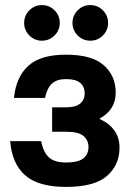

<svg xmlns="http://www.w3.org/2000/svg" viewBox="-20 -725 525 755"><path d="M240 10Q130 10 78.5 -36Q27 -82 20 -170H142Q150 -127 172 -106.5Q194 -86 240 -86Q288 -86 308 -102.5Q328 -119 328 -147Q328 -174 308 -190.5Q288 -207 240 -207H185V-303H240Q278 -303 295.5 -318Q313 -333 313 -358Q313 -384 295.5 -399Q278 -414 240 -414Q203 -414 184 -396Q165 -378 157 -340H35Q43 -422 91 -466Q139 -510 240 -510Q341 -510 388 -468.5Q435 -427 435 -361Q435 -293 372 -259V-257Q410 -240 430 -211.5Q450 -183 450 -145Q450 -76 400.5 -33Q351 10 240 10ZM145 -565Q116 -565 95.5 -585.5Q75 -606 75 -635Q75 -664 95.5 -684.5Q116 -705 145 -705Q174 -705 194.5 -684.5Q215 -664 215 -635Q215 -606 194.5 -585.5Q174 -565 145 -565ZM335 -565Q306 -565 285.5 -585.5Q265 -606 265 -635Q265 -664 285.5 -684.5Q306 -705 335 -705Q364 -705 384.5 -684.5Q405 -664 405 -635Q405 -606 384.5 -585.5Q364 -565 335 -565Z"/></svg>

Font: PT Root UI Bold
Style: Regular
Weight: 700
Designer: Vitaly Kuzmin
Foundry: ParaType Ltd.
Version: Version 2.000G